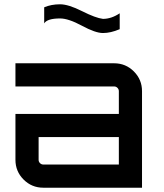

<svg xmlns="http://www.w3.org/2000/svg" viewBox="-20 -875 765 895"><path d="M512 -580Q566 -580 604 -542Q642 -504 642 -450V0H182Q128 0 90 -38Q52 -76 52 -130V-344H534V-450Q534 -459 527.5 -465.5Q521 -472 512 -472H52V-580ZM534 -108V-236H160V-130Q160 -121 166.5 -114.5Q173 -108 182 -108ZM460 -787Q499 -787 538 -813V-739Q496 -721 460 -721Q425 -721 362 -755Q299 -789 260 -789Q200 -789 186 -766V-841Q219 -855 260 -855Q299 -855 362.5 -823Q426 -791 460 -787Z"/></svg>

Font: Orbitron
Style: Regular
Weight: 500
Designer: Matt McInerney
Foundry: Matt McInerney
Version: 1.000